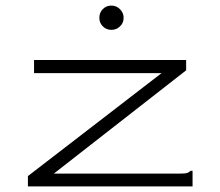

<svg xmlns="http://www.w3.org/2000/svg" viewBox="-20 -668 790 688"><path d="M80 -37 559 -406H102V-453H647V-416L173 -46H626Q643 -46 650 -48Q657 -50 663 -56H670V0H80ZM379 -561Q361 -561 348.5 -573.5Q336 -586 336 -604Q336 -623 348.5 -635.5Q361 -648 379 -648Q397 -648 410 -635Q423 -622 423 -604Q423 -586 410 -573.5Q397 -561 379 -561Z"/></svg>

Font: Inconsolata ExtraExpanded Light
Style: Regular
Weight: 300
Width: 8
Monospace: yes
Designer: Raph Levien, Cyreal, Brenton Simpson
Foundry: Raph Levien, Cyreal, Google
Version: Version 3.001; ttfautohint (v1.8.2.53-6de2)